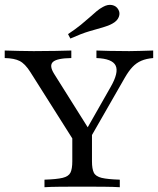

<svg xmlns="http://www.w3.org/2000/svg" viewBox="-31 -782 660 802"><path d="M298.4 -160.5 96 -480.6Q74.2 -515.3 51.6 -527Q29 -538.7 -11.3 -539.5V-571Q16.9 -570.2 47.6 -569.4Q78.2 -568.5 109.7 -568.5Q162.9 -568.5 201.6 -569.4Q240.3 -570.2 266.9 -571V-539.5Q207.3 -538.7 190.3 -523.4Q173.4 -508.1 195.2 -473.4L345.2 -234.7L321 -225L430.6 -417.7Q466.1 -479 452 -508.1Q437.9 -537.1 371.8 -539.5V-571Q390.3 -570.2 425.8 -569.4Q461.3 -568.5 508.9 -568.5Q533.1 -568.5 555.6 -569.4Q578.2 -570.2 608.9 -571V-539.5Q579.8 -537.1 559.3 -528.2Q538.7 -519.4 522.6 -502.4Q506.5 -485.5 490.3 -457.3L320.2 -160.5ZM154.8 0V-31.5Q205.6 -33.1 230.6 -39.1Q255.6 -45.2 263.3 -60.9Q271 -76.6 271 -108.1V-250.8L320.2 -192.7L353.2 -245.2V-108.1Q353.2 -76.6 360.9 -60.9Q368.5 -45.2 393.5 -39.1Q418.5 -33.1 469.4 -31.5V0Q444.4 -1.6 402.8 -2Q361.3 -2.4 312.9 -2.4Q261.3 -2.4 220.2 -2Q179 -1.6 154.8 0ZM262.9 -621 253.2 -639.5Q284.7 -660.5 306.5 -678.2Q328.2 -696 344 -710.1Q359.7 -724.2 372.6 -735.1Q385.5 -746 399.2 -753.2Q419.4 -764.5 437.1 -760.9Q454.8 -757.3 462.9 -742.7Q471.8 -728.2 465.3 -711.3Q458.9 -694.4 437.9 -683.1Q421.8 -674.2 398.8 -667.7Q375.8 -661.3 342.7 -651.6Q309.7 -641.9 262.9 -621Z"/></svg>

Font: Playfair 12pt
Style: Regular
Weight: 400
Designer: Claus Eggers Sørensen
Foundry: Claus Eggers Sørensen
Version: Version 2.000;gftools[0.9.28]